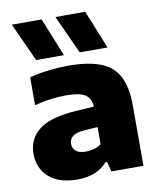

<svg xmlns="http://www.w3.org/2000/svg" viewBox="-90 -878 794 959"><g transform="rotate(-10 307.5 -399.0)"><path d="M226 10.5Q130.5 10.5 80.5 -35.5Q30.5 -81.5 30.5 -152.5Q30.5 -231 90 -276Q149.5 -321 282.5 -328.5L368.5 -334Q365.5 -378 336.5 -395.8Q307.5 -413.5 239.5 -413.5Q206 -413.5 162.8 -408Q119.5 -402.5 80.5 -391.5V-533Q126 -545.5 178.5 -551.5Q231 -557.5 275.5 -557.5Q375.5 -557.5 438.5 -534Q501.5 -510.5 531.2 -455.5Q561 -400.5 561 -306V0H398.5L385.5 -50H377Q350 -18.5 310.8 -4Q271.5 10.5 226 10.5ZM224 -169.5Q224 -146.5 240.8 -133Q257.5 -119.5 290.5 -119.5Q310 -119.5 330.5 -124.8Q351 -130 369 -143V-230L302 -225.5Q259.5 -222.5 241.8 -208.2Q224 -194 224 -169.5ZM346 -613 257 -808H408L487 -613ZM125 -613 36 -808H187L266 -613Z"/></g></svg>

Font: Encode Sans SmExp XBd
Style: Regular
Weight: 800
Width: 6
Designer: Multiple Designers
Foundry: Impallari Type
Version: Version 3.002; ttfautohint (v1.8.3) -l 8 -r 50 -G 200 -x 14 